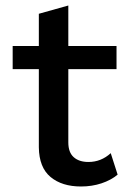

<svg xmlns="http://www.w3.org/2000/svg" viewBox="-20 -667 464 697"><path d="M407 -33Q383 -13 348.5 -1.5Q314 10 274 10Q205 10 163.5 -24.5Q122 -59 121 -132V-416H26V-500H121V-617L228 -647V-500H403V-416H228V-150Q228 -114 247.5 -96.5Q267 -79 301 -79Q347 -79 382 -111Z"/></svg>

Font: Work Sans Medium
Style: Regular
Weight: 500
Designer: Wei Huang
Foundry: Wei Huang
Version: Version 1.500